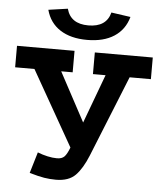

<svg xmlns="http://www.w3.org/2000/svg" viewBox="-55 -831 761 901"><g transform="rotate(5 325.0 -381.0)"><path d="M241.8 21.2Q213.8 21.2 186.8 16.9Q159.8 12.5 116.8 0L146.5 -99.2Q169.8 -90 193.5 -84.8Q217.2 -79.5 237.8 -79.5Q261 -79.5 272.9 -91.5Q284.8 -103.5 296.8 -135.2L96.5 -487.8H5.5V-589H276.5V-487.8H222.5L346 -257.5L431.5 -487.8H372V-589.8H645V-487.8H544.8L390.8 -106Q365.5 -43.5 333.8 -11.1Q302 21.2 241.8 21.2ZM330.2 -645.2Q253 -645.2 203.2 -677.4Q153.5 -709.5 137.2 -770.2L228 -783.2Q246.5 -713.5 330.2 -713.5Q415.2 -713.5 433.2 -783.2L524 -770.2Q507 -709.5 457.5 -677.4Q408 -645.2 330.2 -645.2Z"/></g></svg>

Font: Podkova VF Beta
Style: Regular
Weight: 400
Designer: Ilya Yudin
Foundry: Cyreal (www.cyreal.org)
Version: Version 2.100